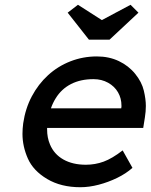

<svg xmlns="http://www.w3.org/2000/svg" viewBox="-20 -773 630 803"><path d="M316 10Q235 10 177 -24.5Q119 -59 96.5 -110Q74 -161 74 -213Q74 -234 77 -257Q86 -319 113 -370Q140 -421 181 -458.5Q222 -496 274.5 -516.5Q327 -537 385 -537Q436 -537 477 -517.5Q518 -498 545.5 -464Q573 -430 581.5 -394Q590 -358 590 -330Q590 -307 586 -282L579 -238H177Q177 -235 177 -232Q177 -197 189 -169Q206 -128 245 -106Q284 -84 339 -84Q378 -84 413.5 -97Q449 -110 493 -144L534 -71Q507 -47 470 -29Q433 -11 393 -0.5Q353 10 316 10ZM487 -320 488 -327Q488 -329 488 -331Q488 -362 473.5 -387Q459 -412 432 -427Q405 -442 371 -442Q317 -442 277 -421.5Q237 -401 213 -362Q201 -343 193 -320ZM352 -607 263 -720 306 -753 406 -689 526 -753 559 -720 438 -607Z"/></svg>

Font: Lexend
Style: Italic
Weight: 400
Italic angle: -8.13011°
Designer: Bonnie Shaver-Troup, Thomas Jockin
Foundry: Lexend
Version: Version 1.007